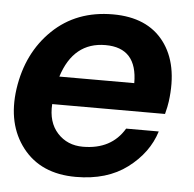

<svg xmlns="http://www.w3.org/2000/svg" viewBox="-45 -600 657 651"><g transform="rotate(5 283.5 -275.0)"><path d="M528 -277Q526 -261 519 -234H135Q131 -172 164.5 -135.5Q198 -99 251 -99Q348 -99 392 -173H503Q480 -99 411 -47Q342 5 236 5Q117 5 55 -74.5Q-7 -154 10 -275Q28 -399 109 -477Q190 -555 314 -555Q431 -555 488 -480Q545 -405 528 -277ZM298 -449Q189 -449 151 -329H406Q406 -449 298 -449Z"/></g></svg>

Font: Oakes Grotesk
Style: Bold Italic
Weight: 600
Italic angle: -8°
Designer: Samuel Oakes
Foundry: Samuel Oakes
Version: Version 1.000;PS 001.000;hotconv 1.0.88;makeotf.lib2.5.64775